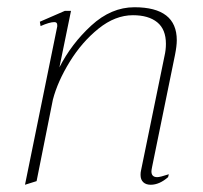

<svg xmlns="http://www.w3.org/2000/svg" viewBox="-20 -500 561 530"><path d="M400 -40Q398 -30 398 -27Q398 -11 414 -11Q422 -11 446 -19L444 -11Q420 10 396 10Q383 10 375.5 3Q368 -4 368 -17Q368 -24 369 -28L434 -345Q438 -362 438 -379Q438 -419 414 -438.5Q390 -458 347 -458Q298 -458 252 -421Q206 -384 172.5 -329.5Q139 -275 126 -225L81 0L49 10L138 -427V-431Q138 -439 130 -439Q117 -439 92 -428L90 -440L159 -470H176L144 -314Q177 -379 232 -429.5Q287 -480 351 -480Q468 -480 468 -389Q468 -373 463 -348Z"/></svg>

Font: Taviraj Thin
Style: Italic
Weight: 250
Italic angle: -12°
Designer: Katatrad Team
Foundry: CadsonDemak
Version: Version 1.001